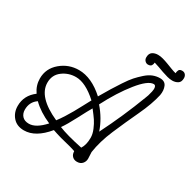

<svg xmlns="http://www.w3.org/2000/svg" viewBox="-169 -926 1120 1118"><g transform="rotate(30 391.0 -367.0)"><path d="M430 -333Q485 -270 510 -196Q586 -347 645 -503Q648 -509 652 -522Q656 -535 660 -552.5Q664 -570 661 -582.5Q658 -595 647 -595Q609 -595 547.5 -518.5Q486 -442 430 -333ZM277 -72Q204 17 126 17Q78 17 51 -14Q24 -45 24 -89Q24 -160 84 -205Q56 -245 56 -292Q56 -359 108.5 -403.5Q161 -448 230 -448Q315 -448 401 -370Q429 -418 444 -442.5Q459 -467 484 -505Q509 -543 527 -563Q545 -583 568.5 -604Q592 -625 615 -634Q638 -643 662 -643Q695 -643 706 -617.5Q717 -592 711 -558Q696 -490 655.5 -404Q615 -318 578.5 -232.5Q542 -147 531 -71Q531 -64 532 -49.5Q533 -35 533 -27Q533 -8 520.5 6.5Q508 21 485 21Q465 21 453 8.5Q441 -4 441 -24Q441 -26 405 -36Q331 -53 277 -72ZM112 -171Q71 -143 71 -91Q71 -65 86.5 -48Q102 -31 132 -31Q179 -31 234 -92Q158 -125 112 -171ZM304 -108Q356 -86 466 -63Q485 -92 485 -140Q485 -165 473 -193.5Q461 -222 448 -241.5Q435 -261 409 -294Q395 -271 361 -205.5Q327 -140 304 -108ZM260 -128Q277 -150 294.5 -178Q312 -206 323 -225.5Q334 -245 353 -280.5Q372 -316 380 -331Q300 -404 235 -404Q185 -404 145.5 -374.5Q106 -345 106 -293Q106 -197 260 -128ZM729 -666Q713 -666 694.5 -671Q676 -676 657.5 -682.5Q639 -689 621.5 -695.5Q604 -702 589 -706Q589 -695 583 -685.5Q577 -676 560 -676Q549 -676 540 -685Q531 -694 531 -708Q531 -734 546.5 -744.5Q562 -755 584 -755Q600 -755 618 -750Q636 -745 654.5 -738Q673 -731 691 -724Q709 -717 725 -713Q725 -724 730 -734.5Q735 -745 752 -745Q766 -745 774 -735.5Q782 -726 782 -712Q782 -686 766 -676Q750 -666 729 -666Z"/></g></svg>

Font: Bonbon
Style: Regular
Weight: 400
Designer: Ksenia Erulevich
Foundry: Cyreal (www.cyreal.org)
Version: Version 1.000